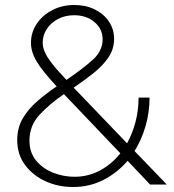

<svg xmlns="http://www.w3.org/2000/svg" viewBox="-20 -739 695 769"><path d="M581 0 491 -95Q450 -47 394.5 -18.5Q339 10 272 10Q213 10 162.5 -13Q112 -36 80.5 -78Q49 -120 49 -178Q49 -227 71 -264.5Q93 -302 128.5 -333Q164 -364 207 -393Q150 -454 127 -492.5Q104 -531 104 -567Q104 -609 127 -643.5Q150 -678 189.5 -698.5Q229 -719 278 -719Q323 -719 359 -701.5Q395 -684 416 -653Q437 -622 437 -583Q437 -543 414.5 -509.5Q392 -476 355 -446.5Q318 -417 275 -388L489 -165Q511 -205 523 -251.5Q535 -298 535 -348H579Q579 -289 563 -234Q547 -179 519 -134L648 0ZM151 -568Q151 -551 158.5 -532.5Q166 -514 186.5 -487Q207 -460 246 -419Q311 -463 351 -499Q391 -535 391 -581Q391 -623 358.5 -650.5Q326 -678 277 -678Q241 -678 212.5 -663Q184 -648 167.5 -623Q151 -598 151 -568ZM98 -176Q98 -128 125 -95.5Q152 -63 193.5 -47Q235 -31 278 -31Q334 -31 381 -56.5Q428 -82 462 -125L236 -362Q179 -323 138.5 -279.5Q98 -236 98 -176Z"/></svg>

Font: Raleway Light
Style: Regular
Weight: 300
Designer: Matt McInerney, Pablo Impallari, Rodrigo Fuenzalida
Foundry: Matt McInerney, Pablo Impallari, Rodrigo Fuenzalida
Version: Version 4.026